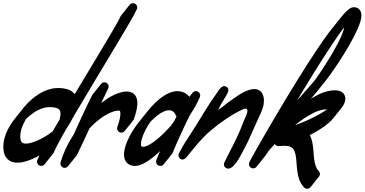

<svg xmlns="http://www.w3.org/2000/svg" viewBox="-61 -1035 2267 1194"><path d="M173.3 -348.9C191.3 -358.3 210.2 -364.8 228.9 -367.6C246.4 -370 269.1 -369.1 285.6 -364.8C294.1 -362.7 300.9 -359.4 305.3 -355.6C309.6 -351.8 312.3 -347.6 313.9 -341C315.6 -334.4 315.8 -325.9 314.6 -316.8C314.1 -312.3 313.2 -307.5 312.2 -302.8L310.5 -295.6C310 -294.2 309.8 -292.9 309.6 -291.6C308.4 -289.6 307.2 -287.6 306.1 -285.7L306 -285.5L305.8 -285.2C302.9 -280.3 300 -275.5 297.1 -270.6L266.7 -218.5C261.8 -214.3 256.3 -210.2 250.8 -206.2C233.7 -193.9 215.2 -182.7 196.3 -172.8C177.4 -163 157.9 -154.5 138.5 -148.6C128.9 -145.7 119.3 -143.6 110.2 -142.5C101.2 -141.5 92.7 -141.9 86.3 -143.5C83.1 -144.4 80.5 -145.5 78.5 -146.9C76.3 -148.1 74.7 -149.9 73.1 -151.9C69.9 -156.1 67.3 -162.9 66.1 -171.4C63.6 -188.8 65.6 -208.4 70.8 -227.5C76.1 -246.7 84.2 -265.7 94.4 -283.8C96.7 -287.8 99 -291.7 101.5 -295.7C108.1 -302.2 115 -308.5 122.1 -314.5C138.1 -327.9 155.3 -339.7 173.3 -348.9ZM527.1 -530 659.8 -750.7 725.7 -861.5C736.7 -880 747.3 -898.9 758.2 -917.5C768.8 -936.8 779.4 -954.7 790 -977.9C796 -991.1 790.2 -1006.8 777 -1012.9C764.9 -1018.6 750.7 -1014.2 743.6 -1003.3C742.4 -1002.1 741.3 -1000.7 740.3 -999.2C739.1 -998 738 -996.6 737.1 -995.1C735.8 -993.9 734.8 -992.5 733.8 -991C732.6 -989.8 731.5 -988.4 730.5 -987C729.3 -985.7 728.2 -984.4 727.2 -982.9C726 -981.6 724.9 -980.3 724 -978.8C722.8 -977.5 721.7 -976.2 720.7 -974.7C719.5 -973.4 718.4 -972.1 717.4 -970.6C716.2 -969.4 715.1 -968 714.2 -966.5C712.9 -965.3 711.8 -963.9 710.9 -962.4C709.7 -961.2 708.6 -959.8 707.6 -958.3C706.4 -957.1 705.3 -955.7 704.3 -954.2C703.1 -953 702 -951.6 701.1 -950.1C699.8 -948.9 698.8 -947.5 697.8 -946.1C696.6 -944.8 695.5 -943.5 694.5 -942C692.5 -939.9 690.6 -937.5 689.3 -934.7L688 -931.8C680.6 -915.9 669.7 -896.7 659.5 -878.4C648.8 -860 638.4 -841.5 627.4 -823.1L561.7 -712.6L429.1 -492C420.5 -477.9 412.1 -463.7 403.6 -449.5C400.2 -453.9 396.4 -458 392.2 -461.5C379.4 -472.4 364.9 -478.3 351.5 -481.8C338 -485.3 325.1 -486.7 312.5 -487.3C306.1 -487.5 300.4 -487.8 293.5 -487.4C286.8 -487.4 280.3 -486.6 273.7 -485.8C247.7 -481.9 223.4 -473.2 201.4 -461.7C179.2 -450.4 158.9 -436.4 140.3 -420.8C121.7 -405.3 104.6 -388 89.2 -369.5C88.1 -368.2 87.1 -366.8 86 -365.4C86 -365.4 85.9 -365.4 85.9 -365.4C84.8 -364.1 83.8 -362.7 82.7 -361.4C82.7 -361.3 82.7 -361.3 82.7 -361.3C81.6 -360 80.5 -358.6 79.4 -357.3C79.4 -357.2 79.4 -357.2 79.4 -357.2C78.3 -355.9 77.3 -354.5 76.2 -353.2C76.2 -353.2 76.1 -353.1 76.1 -353.1C75 -351.8 74 -350.4 72.9 -349.1C72.9 -349.1 72.9 -349 72.8 -349C71.7 -347.7 70.7 -346.3 69.6 -345C69.6 -345 69.6 -345 69.6 -344.9C68.5 -343.6 67.4 -342.2 66.4 -340.9C66.3 -340.9 66.3 -340.9 66.3 -340.8C65.2 -339.5 64.2 -338.2 63.1 -336.8C63.1 -336.8 63.1 -336.8 63 -336.8C61.9 -335.4 60.9 -334.1 59.8 -332.7C59.8 -332.7 59.8 -332.7 59.8 -332.7C58.7 -331.3 57.6 -330 56.5 -328.6C56.5 -328.6 56.5 -328.6 56.5 -328.6C55.4 -327.3 54.4 -325.9 53.3 -324.5C53.3 -324.5 53.2 -324.5 53.2 -324.5C52.1 -323.2 51.1 -321.8 50 -320.5C50 -320.4 50 -320.4 50 -320.4C48.9 -319.1 47.8 -317.7 46.7 -316.4C46.7 -316.3 46.7 -316.3 46.7 -316.3C45.6 -315 44.5 -313.6 43.5 -312.3C43.4 -312.3 43.4 -312.2 43.4 -312.2C42.3 -310.9 41.3 -309.5 40.2 -308.2C40.2 -308.2 40.2 -308.1 40.1 -308.1C39 -306.8 38 -305.4 36.9 -304.1C36.9 -304.1 36.9 -304.1 36.9 -304C21.4 -285.5 7.5 -265.6 -4.4 -244.3C-16.3 -223.1 -26.2 -200.3 -32.9 -176C-39.4 -151.5 -42.8 -125.4 -38.8 -97.9C-37.9 -91 -36 -83.7 -33.6 -76.4C-30.7 -69.1 -27.3 -61.7 -22 -54.7C-11.9 -40.6 4.9 -30.3 20.3 -26.6C35.8 -22.7 50.3 -22.8 63.7 -24.2C77 -25.7 89.5 -28.6 101.5 -32.2C125.4 -39.4 147.4 -49.2 168.6 -60.1C173.8 -62.9 179 -65.7 184.2 -68.6C179.9 -59.6 175.7 -49.9 171.5 -40.5C165.7 -27.3 171.4 -11.8 184.5 -5.7C196.7 0 210.8 -4.4 217.9 -15.3C219.1 -16.5 220.2 -17.9 221.2 -19.4C222.4 -20.6 223.5 -22 224.4 -23.5C225.7 -24.7 226.7 -26.1 227.7 -27.6C228.9 -28.8 230 -30.2 231 -31.6C232.2 -32.9 233.3 -34.2 234.3 -35.7C235.5 -37 236.6 -38.3 237.5 -39.8C238.7 -41.1 239.8 -42.4 240.8 -43.9C242 -45.2 243.1 -46.5 244.1 -48C245.3 -49.2 246.4 -50.6 247.3 -52.1C248.6 -53.3 249.6 -54.7 250.6 -56.2C251.8 -57.4 252.9 -58.8 253.9 -60.3C255.1 -61.5 256.2 -62.9 257.2 -64.4C258.4 -65.6 259.5 -67 260.4 -68.5C261.6 -69.7 262.7 -71.1 263.7 -72.5C264.9 -73.8 266 -75.1 267 -76.6C269 -78.7 270.8 -81.1 272.2 -83.9L274 -87.8C278.1 -96.7 281.6 -105.2 286.1 -114.4L300.6 -142.3C310.4 -160.9 321 -179.5 331.2 -198.1L351.9 -234.1C361.1 -247.4 369.3 -261.1 376.4 -274.1L392.7 -303.7L402.8 -321.5C443.8 -391.2 485.3 -460.6 527.1 -530Z M668.9 -246 668.8 -245.7 668.7 -245.6C663.9 -231.7 671.3 -216.5 685.2 -211.7C697 -207.6 709.6 -212.4 716.1 -222.4C717.4 -223.6 718.4 -225 719.4 -226.5C720.6 -227.7 721.7 -229.1 722.7 -230.6C723.9 -231.8 725 -233.2 726 -234.7C727.2 -235.9 728.3 -237.3 729.2 -238.8C730.4 -240 731.5 -241.4 732.5 -242.9C733.7 -244.1 734.8 -245.5 735.8 -246.9C737 -248.2 738.1 -249.6 739 -251C740.3 -252.3 741.4 -253.6 742.3 -255.1C743.5 -256.4 744.6 -257.7 745.6 -259.2C746.8 -260.5 747.9 -261.8 748.9 -263.3C750.1 -264.6 751.2 -265.9 752.1 -267.4C753.4 -268.6 754.4 -270 755.4 -271.5C756.6 -272.7 757.7 -274.1 758.7 -275.6C759.9 -276.8 761 -278.2 762 -279.7C763.2 -280.9 764.3 -282.3 765.2 -283.8C767.9 -286.5 770.1 -289.8 771.4 -293.6C781 -321.4 790.1 -349.4 792.9 -382.4C793.5 -390.7 793.6 -399.4 792.3 -409C791 -418.4 788.2 -429.2 781.2 -439.9C774.3 -450.7 761.9 -459.5 750.3 -462.7C738.5 -466.4 728 -466 719.7 -465.5C702.2 -464.2 686.4 -460 671.5 -454.6C656.6 -449.3 642.7 -442.6 629.4 -435.3C607.3 -423.2 587.1 -409 567.9 -393.6C582.3 -424.2 596.9 -454.6 611.9 -484.8L611.9 -484.8C618.4 -498 613.1 -514 599.9 -520.5C587.7 -526.6 573.1 -522.3 565.9 -511.1C564.6 -509.9 563.6 -508.5 562.6 -507C561.4 -505.8 560.3 -504.4 559.3 -502.9C558.1 -501.7 557 -500.4 556 -498.9C554.8 -497.6 553.7 -496.3 552.8 -494.8C551.6 -493.5 550.5 -492.2 549.5 -490.7C548.3 -489.4 547.2 -488.1 546.2 -486.6C545 -485.4 543.9 -484 543 -482.5C541.7 -481.3 540.7 -479.9 539.7 -478.4C538.5 -477.2 537.4 -475.8 536.4 -474.3C535.2 -473.1 534.1 -471.7 533.1 -470.2C531.9 -469 530.8 -467.6 529.9 -466.1C528.6 -464.9 527.6 -463.5 526.6 -462C525.4 -460.8 524.3 -459.5 523.3 -458C522.1 -456.7 521 -455.4 520 -453.9C518.8 -452.6 517.7 -451.3 516.8 -449.8C514.9 -447.8 513.1 -445.7 511.9 -443.1C471.2 -361.4 433.8 -278.6 396.1 -196.3C393.6 -192.6 391.1 -188.9 388.7 -185.1C357.1 -135.6 332.3 -81.7 315.8 -25.1C312.3 -13 317.9 0.4 329.7 6.2C341.9 12.2 356.4 7.9 363.6 -3.2C364.8 -4.5 365.9 -5.8 366.9 -7.3C368.1 -8.5 369.2 -9.9 370.2 -11.4C371.4 -12.6 372.5 -14 373.4 -15.5C374.6 -16.7 375.7 -18.1 376.7 -19.6C377.9 -20.8 379 -22.2 380 -23.7C381.2 -24.9 382.3 -26.3 383.2 -27.8C384.5 -29 385.5 -30.4 386.5 -31.9C387.7 -33.1 388.8 -34.4 389.8 -35.9C391 -37.2 392.1 -38.5 393.1 -40C394.3 -41.3 395.4 -42.6 396.3 -44.1C397.5 -45.4 398.6 -46.7 399.6 -48.2C400.8 -49.4 401.9 -50.8 402.9 -52.3C404.1 -53.5 405.2 -54.9 406.1 -56.4C407.4 -57.6 408.4 -59 409.4 -60.5C410.6 -61.7 411.7 -63.1 412.7 -64.6C414.6 -66.5 416.4 -68.8 417.7 -71.4C444.5 -125.9 470 -180.9 495.2 -235.9C495.6 -236.5 496 -237.1 496.4 -237.7C509.6 -251.9 523.6 -265.4 538.2 -277.9C558.5 -295.1 580 -310.8 602.7 -323.2C625.1 -335.5 649.5 -345.4 671 -346.9C676.7 -347.3 680.5 -347.1 682.2 -346.4C684.2 -345.7 683.8 -345.8 684.6 -344.8C685.4 -343.7 686.7 -340.7 687.2 -336.3C687.8 -331.8 687.9 -326.5 687.5 -320.8C685.6 -297.5 677.8 -271.3 668.9 -246Z M908.7 -309.9C924.5 -322.9 941.3 -334.4 958.2 -341.8C975.2 -349.3 991.3 -351.6 1004.2 -347.2C1010.5 -345.3 1015.9 -341.8 1020.7 -336.7C1025.6 -331.6 1029.8 -324.6 1033.2 -316.7L1033.3 -316.4C1034.2 -314.2 1035.5 -312.3 1036.9 -310.5C1035.9 -308.6 1034.9 -306.8 1033.9 -304.9C1029.8 -297 1025.8 -289.1 1021.8 -281.2C1020.5 -279.3 1019.2 -277.4 1017.9 -275.4C1013.2 -268.7 1008.4 -262 1003.6 -255.4C999 -250.1 994.4 -244.9 989.7 -239.7C960.7 -208.1 929.4 -178 895.9 -153.4C879.3 -141.4 861.5 -130.5 845.1 -124.9C841.1 -123.6 837.2 -122.6 834 -122.2C832.3 -122 830.9 -121.9 829.5 -121.9C827.8 -121.9 826.4 -122.1 825.1 -122.2C822.5 -122.6 820.9 -123.4 820.1 -124C819.2 -124.6 818.7 -125.1 817.9 -126.5C816.4 -129.3 815.1 -135.6 815.9 -144.5C816.5 -153 818.5 -162.4 821.1 -171.8C826.5 -190.6 834.8 -209.7 844.4 -228.2C853.1 -244.8 863 -261.1 873.7 -276.8C884.8 -288.6 896.5 -299.8 908.7 -309.9ZM1120.1 -319.6C1143.6 -354.6 1165 -391.3 1182 -431.2C1187 -442.9 1182.9 -456.9 1171.8 -464C1159.5 -471.9 1143.2 -468.4 1135.3 -456.2C1134 -455 1133 -453.6 1132 -452.1C1130.8 -450.9 1129.7 -449.5 1128.7 -448C1127.5 -446.8 1126.4 -445.4 1125.4 -443.9C1124.2 -442.7 1123.1 -441.3 1122.2 -439.8C1121 -438.6 1119.9 -437.2 1118.9 -435.7C1118.1 -434.9 1117.4 -433.9 1116.7 -433C1115.1 -434.9 1113.6 -436.8 1111.8 -438.7C1101.6 -449.7 1087.7 -458.8 1072.9 -463.4C1057.9 -468.2 1043.1 -469 1028.5 -467.3C1014.2 -465.4 1001.2 -461.2 989.4 -456.1C965.6 -445.6 945.6 -431.5 927.2 -416.4C908.8 -401.2 892.1 -384.6 876.6 -367.2C868.5 -358 860.6 -348.5 853.1 -338.9C852 -337.5 850.9 -336.2 849.8 -334.8C848.7 -333.4 847.6 -332.1 846.5 -330.7C845.4 -329.3 844.3 -328 843.3 -326.6C842.2 -325.2 841.1 -323.9 840 -322.5C838.9 -321.2 837.8 -319.8 836.7 -318.4C835.6 -317.1 834.5 -315.7 833.4 -314.3C832.4 -313 831.2 -311.6 830.2 -310.3C829.1 -308.9 828 -307.5 826.9 -306.2C825.8 -304.8 824.7 -303.4 823.6 -302.1C822.5 -300.7 821.4 -299.4 820.4 -298C819.3 -296.6 818.2 -295.3 817.1 -293.9C816 -292.5 814.9 -291.2 813.8 -289.8C812.7 -288.4 811.6 -287.1 810.5 -285.7C809.5 -284.3 808.3 -283 807.3 -281.6C806.2 -280.3 805.1 -278.9 804 -277.5C781.6 -249.4 761.7 -219.5 744.8 -187.3C734 -166.5 724.4 -144.7 717.5 -120.9C714.2 -108.9 711.5 -96.5 710.5 -82.9C709.6 -69.8 709.7 -53 718.6 -36C722.9 -27.6 730 -19.5 738.4 -14.1C746.8 -8.5 755.9 -5.5 764.3 -4.2C768.4 -3.6 772.5 -3.2 776.5 -3.2C780.6 -3.2 784.7 -3.5 788.6 -3.9C796.3 -5 803.2 -6.8 809.7 -9C835.4 -17.9 855.5 -31.2 874.8 -44.9C896.3 -60.7 916.1 -77.7 934.9 -95.6L930.5 -85.6L921 -63.2L916.3 -51.8L913.9 -45.9C913.1 -43.9 911.9 -40.4 911 -37.7C906.7 -24.6 913.2 -10.1 926.2 -4.8C938.2 0 951.6 -4.5 958.3 -15C959.5 -16.2 960.6 -17.6 961.6 -19C962.8 -20.3 963.9 -21.6 964.9 -23.1C966.1 -24.4 967.2 -25.7 968.1 -27.2C969.4 -28.5 970.5 -29.8 971.4 -31.3C972.6 -32.5 973.7 -33.9 974.7 -35.4C975.9 -36.6 977 -38 978 -39.5C979.2 -40.7 980.3 -42.1 981.2 -43.6C982.4 -44.8 983.5 -46.2 984.5 -47.7C985.7 -48.9 986.8 -50.3 987.8 -51.8C989 -53 990.1 -54.4 991.1 -55.9C992.3 -57.1 993.4 -58.5 994.3 -59.9C995.5 -61.2 996.6 -62.5 997.6 -64C998.8 -65.3 999.9 -66.6 1000.9 -68.1C1002.1 -69.4 1003.2 -70.7 1004.1 -72.2C1005.4 -73.5 1006.4 -74.8 1007.4 -76.3C1009.8 -78.7 1011.7 -81.6 1013 -84.9L1014.7 -89L1022.5 -108.2L1031.8 -130L1050.9 -173.7C1063.9 -202.8 1077.3 -231.7 1091 -260.4C1100.4 -280.3 1110.2 -300 1120.1 -319.6Z M1579.3 -392.4C1582.6 -420.1 1578.2 -453.6 1555.3 -470.3C1536.2 -484.2 1512.9 -482.9 1491.2 -476.6C1443.2 -462.7 1403.5 -429.4 1362.8 -402C1340.5 -387 1316 -361.1 1292.4 -351.3C1299.3 -354.2 1309.6 -380.3 1313.7 -387.1C1322 -400.8 1330.3 -414.5 1338.4 -428.4C1349.2 -446.9 1374.7 -480 1345.9 -496C1318 -511.6 1297.4 -469.4 1284.4 -451.8C1237.6 -387.8 1197.8 -319 1156 -251.6C1121 -195.2 1081.8 -140.8 1051.5 -81.6C1045.3 -69.6 1049.1 -54.5 1060.7 -47.1C1079.4 -35.1 1094.5 -51.4 1105.6 -65.3C1150.4 -121.3 1194.5 -176.6 1249.5 -223.3C1278.5 -247.9 1308.9 -271 1340.4 -292.5C1371.8 -313.7 1404.5 -333.9 1437.5 -349.2C1446.3 -353.3 1472 -368.6 1476.7 -352C1481.6 -334.2 1464 -304.8 1457.8 -288.7C1448.6 -264.7 1438.9 -240.8 1428.8 -217.2C1400.5 -151.2 1365.3 -89.1 1334.2 -24.6C1327.8 -11.3 1333.4 4.6 1346.6 11C1393 33.3 1445.5 -89.1 1461.6 -117.2C1471.3 -134.4 1480.7 -154 1488.5 -171.4C1504.9 -207 1520.9 -242.8 1536.6 -278.9C1551.1 -312.3 1570.7 -345.9 1577.7 -382C1578.4 -385.3 1578.9 -388.8 1579.3 -392.4Z M1952.4 -340.9C1916.7 -318.4 1878 -299 1838.6 -281.9C1818.9 -273.4 1798.9 -265.5 1778.8 -258.6C1777 -258 1775.3 -257.5 1773.5 -256.9C1783.2 -264.6 1792.9 -272.2 1802.9 -279.5C1820.1 -292.1 1837.8 -304 1855.9 -314.8C1865 -320.2 1874.2 -325.3 1883.4 -330.2C1888.1 -332.6 1892.8 -334.8 1897.4 -337.1C1901.9 -339.2 1906.1 -341 1910.7 -342.7C1928.8 -349.4 1949.1 -354.3 1966.5 -354.7C1968.7 -354.8 1970.8 -354.7 1972.8 -354.6C1966.2 -349.9 1959.4 -345.3 1952.4 -340.9ZM2079.5 -862.7C2079.3 -861.5 2079 -860.2 2078.7 -859C2075 -843 2068.1 -825.5 2060.6 -808.5C2045.4 -774.3 2027 -740.4 2007.7 -707.1C1988.3 -673.7 1967.8 -640.9 1946.6 -608.5C1929.9 -583.1 1912.7 -557.9 1895 -533.5L1858.2 -491C1834.4 -464 1810.4 -437.1 1786.4 -410.1C1798.9 -431.1 1811.4 -452.1 1824.1 -473C1864.5 -539.8 1905.5 -606.3 1947.5 -672C1986.9 -733.4 2027.1 -794.6 2069.8 -852.8C2073 -856.3 2076.3 -859.7 2079.5 -862.7ZM1893.2 -41.6C1889.2 -70.1 1888.9 -101.1 1884 -134.4C1881.5 -151.1 1877.7 -168.7 1869.2 -186.6C1868 -189.3 1866.5 -192 1865 -194.7C1886.6 -205.6 1907.8 -217.4 1928.5 -230.5C1948 -242.8 1967.1 -256.3 1985.3 -272.4C1994.4 -280.5 2003.3 -289.2 2011.5 -299.7C2011.8 -300.1 2012.1 -300.6 2012.4 -301C2013.2 -301.9 2014 -302.8 2014.7 -303.8C2015 -304.2 2015.3 -304.7 2015.6 -305.1C2016.4 -306 2017.2 -306.9 2018 -307.9C2018.3 -308.3 2018.6 -308.8 2018.9 -309.2C2019.7 -310.1 2020.5 -311 2021.3 -312C2021.6 -312.4 2021.9 -312.8 2022.2 -313.2C2023 -314.2 2023.8 -315.1 2024.5 -316.1C2024.9 -316.5 2025.2 -316.9 2025.5 -317.3C2026.2 -318.3 2027 -319.2 2027.8 -320.2C2028.1 -320.6 2028.4 -321 2028.7 -321.4C2029.5 -322.4 2030.3 -323.3 2031.1 -324.3C2031.4 -324.7 2031.7 -325.1 2032 -325.5C2032.8 -326.5 2033.6 -327.4 2034.4 -328.4C2034.7 -328.8 2035 -329.2 2035.3 -329.6C2036.1 -330.6 2036.9 -331.5 2037.6 -332.4C2037.9 -332.8 2038.2 -333.3 2038.6 -333.7C2039.3 -334.7 2040.1 -335.5 2040.9 -336.5C2041.2 -336.9 2041.5 -337.4 2041.8 -337.8C2042.6 -338.7 2043.4 -339.6 2044.2 -340.6C2044.5 -341 2044.8 -341.5 2045.1 -341.9C2045.9 -342.8 2046.7 -343.7 2047.4 -344.7C2047.8 -345.1 2048.1 -345.6 2048.4 -346C2049.1 -346.9 2050 -347.8 2050.7 -348.8C2051 -349.2 2051.3 -349.7 2051.6 -350.1C2052.4 -351 2053.2 -351.9 2054 -352.9C2054.3 -353.3 2054.6 -353.7 2054.9 -354.2C2055.7 -355.1 2056.5 -356 2057.3 -357C2057.6 -357.4 2057.9 -357.8 2058.2 -358.2C2059 -359.2 2059.8 -360.1 2060.5 -361.1C2060.8 -361.5 2061.1 -361.9 2061.5 -362.3C2062.2 -363.3 2063 -364.2 2063.8 -365.2C2071.9 -375.5 2079.8 -387.8 2084.2 -403.9C2085.2 -408 2086 -412.3 2086.3 -416.8C2086.6 -421.1 2086.7 -426.5 2085.4 -432.4C2084.3 -438.2 2081.7 -444.5 2078 -449.8C2074.2 -455.2 2069.5 -459.3 2064.9 -462.5C2055.5 -468.5 2046.9 -470.6 2039.2 -472C2031.4 -473.3 2024.4 -473.5 2017.6 -473.4C1990.8 -472.5 1967.6 -466.4 1944.3 -458C1938.6 -455.9 1932.6 -453.3 1927.1 -450.7C1921.8 -448.1 1916.5 -445.7 1911.4 -442.9C1901 -437.6 1890.9 -431.9 1881 -426C1877.7 -424.1 1874.6 -421.9 1871.4 -419.9L1884.5 -435.1L1903.7 -457.7C1906.7 -461.3 1910.2 -465.4 1913.4 -469.5L1914.7 -471.1C1915.3 -471.9 1916 -472.8 1916.7 -473.6L1917.9 -475.2C1918.6 -476 1919.3 -476.8 1919.9 -477.7L1921.2 -479.3C1921.9 -480.1 1922.6 -480.9 1923.2 -481.8L1924.5 -483.4C1925.1 -484.2 1925.8 -485 1926.5 -485.8L1927.7 -487.5C1928.4 -488.3 1929.1 -489.1 1929.8 -489.9L1931 -491.6C1931.7 -492.4 1932.4 -493.2 1933 -494L1934.3 -495.6C1935 -496.5 1935.6 -497.3 1936.3 -498.1L1937.6 -499.7C1938.2 -500.6 1938.9 -501.4 1939.6 -502.2L1940.8 -503.8C1941.5 -504.7 1942.2 -505.5 1942.8 -506.3L1944.1 -507.9C1944.8 -508.7 1945.5 -509.6 1946.1 -510.4L1947.4 -512C1948.1 -512.8 1948.7 -513.7 1949.4 -514.5L1950.6 -516.1C1951.3 -516.9 1952 -517.7 1952.7 -518.6L1953.9 -520.2C1954.6 -521 1955.3 -521.8 1955.9 -522.7L1957.2 -524.3C1957.9 -525.1 1958.5 -525.9 1959.2 -526.8L1960.5 -528.4C1961.1 -529.2 1961.8 -530 1962.5 -530.8L1963.7 -532.5C1964.4 -533.3 1965.1 -534.1 1965.7 -534.9L1975.1 -547C1999.4 -579.1 2021.7 -611.6 2043.5 -644.7C2065.2 -677.8 2086.1 -711.4 2106.1 -745.8C2126 -780.2 2145.1 -815.2 2161.7 -852.5C2169.9 -871.3 2177.7 -890.3 2183 -912.5C2184.2 -918.1 2185.3 -923.9 2186 -930.4C2186.6 -936.8 2186.8 -943.9 2185.3 -952.6C2184.4 -956.9 2183 -961.8 2180.2 -967C2177.6 -972.1 2173.3 -977.5 2167.9 -981.4C2162.5 -985.4 2156.6 -987.7 2151.3 -988.9C2148.6 -989.6 2146.3 -989.8 2143.8 -990C2141.4 -990.1 2140.1 -990.4 2135.1 -990C2127.3 -988.9 2122.8 -986.6 2118.8 -984.7C2115.2 -982.7 2112 -980.7 2109.4 -978.8C2104 -974.8 2099.7 -971 2095.6 -967.1C2087.4 -959.4 2080.4 -951.7 2073.6 -943.9C2066.2 -935.5 2059.3 -926.9 2052.5 -918.4C2051.4 -917 2050.3 -915.6 2049.2 -914.3C2048.1 -912.9 2047 -911.5 2046 -910.2C2044.9 -908.8 2043.8 -907.5 2042.7 -906.1C2041.6 -904.7 2040.5 -903.4 2039.4 -902C2038.3 -900.6 2037.2 -899.3 2036.1 -897.9C2035.1 -896.5 2033.9 -895.2 2032.9 -893.8C2031.8 -892.5 2030.7 -891.1 2029.6 -889.7C2028.5 -888.4 2027.4 -887 2026.3 -885.6C2025.2 -884.3 2024.1 -882.9 2023.1 -881.5C2022 -880.2 2020.9 -878.8 2019.8 -877.5C2018.7 -876.1 2017.6 -874.7 2016.5 -873.4C2015.4 -872 2014.3 -870.6 2013.2 -869.3C2012.1 -867.9 2011 -866.5 2010 -865.2C2008.9 -863.8 2007.8 -862.5 2006.7 -861.1C2005.6 -859.7 2004.5 -858.4 2003.4 -857C1996.6 -848.4 1989.9 -839.8 1983.3 -831.1C1935.7 -767.2 1892.8 -701.4 1850.2 -635.3C1807.9 -569 1766.7 -502.2 1726.1 -435.1C1685.5 -368 1645.6 -300.5 1606.1 -232.8L1547.3 -130.8L1518.3 -79.5L1504 -53.6L1496.9 -40.5L1493.3 -33.7C1492 -31.2 1491 -29.2 1489.3 -25.4C1484 -13.7 1487.9 0.5 1499 7.7C1511.3 15.8 1527.8 12.3 1535.8 0L1535.9 -0.2C1537.1 -1.4 1538.2 -2.7 1539.1 -4.1L1539.2 -4.3C1540.4 -5.5 1541.4 -6.7 1542.4 -8.2L1542.5 -8.3C1543.6 -9.5 1544.7 -10.8 1545.6 -12.3L1545.7 -12.4C1546.9 -13.6 1548 -14.9 1548.9 -16.4L1549 -16.5C1550.2 -17.7 1551.2 -19 1552.2 -20.5L1552.3 -20.6C1553.4 -21.8 1554.5 -23.1 1555.5 -24.6L1555.6 -24.7C1556.7 -25.9 1557.8 -27.2 1558.7 -28.6L1558.8 -28.8C1560 -30 1561.1 -31.3 1562 -32.7L1562.1 -32.9C1563.2 -34.1 1564.3 -35.4 1565.3 -36.8L1565.4 -37C1566.5 -38.2 1567.6 -39.5 1568.5 -40.9L1568.6 -41.1C1569.8 -42.3 1570.9 -43.6 1571.8 -45L1571.9 -45.2C1573.1 -46.4 1574.1 -47.7 1575.1 -49.1L1575.2 -49.2C1576.3 -50.4 1577.4 -51.7 1578.4 -53.2L1578.5 -53.3C1579.6 -54.5 1580.7 -55.8 1581.6 -57.3L1581.7 -57.4C1582.9 -58.6 1584 -59.9 1584.9 -61.4L1585 -61.5C1586.1 -62.7 1587.2 -64 1588.2 -65.5L1588.4 -65.9C1596 -77.4 1604.1 -88.9 1612.4 -100.2C1613.1 -100.9 1613.7 -101.7 1614.4 -102.5C1625.2 -115 1636.3 -127.2 1647.6 -139.3C1652.2 -131.4 1660.7 -126 1670.5 -126C1677.1 -126 1682.4 -126.7 1687.3 -127.5C1711.4 -129.4 1734.4 -128.4 1749 -120C1757.8 -115.3 1763.9 -108.4 1768.9 -98.2C1773.7 -88 1776.9 -75 1779 -61.1C1783.2 -33 1783.6 -1.7 1788.1 31.2C1790.4 47.6 1793.8 64.7 1800.1 82C1806.4 99.1 1816.3 116.6 1830.5 130.8L1830.7 131L1830.9 131.2C1841.4 141.5 1858.3 141.3 1868.6 130.8C1869.8 129.5 1870.9 128.2 1871.8 126.7C1871.8 126.7 1871.8 126.7 1871.8 126.7C1873.1 125.4 1874.2 124.1 1875.1 122.6C1875.1 122.6 1875.1 122.6 1875.1 122.6C1876.4 121.4 1877.4 120 1878.4 118.5C1878.4 118.5 1878.4 118.5 1878.4 118.5C1879.6 117.3 1880.7 115.9 1881.7 114.5C1881.7 114.5 1881.7 114.5 1881.7 114.4C1882.9 113.2 1884 111.8 1884.9 110.4C1884.9 110.4 1884.9 110.4 1884.9 110.4C1886.2 109.1 1887.3 107.7 1888.2 106.3C1888.2 106.3 1888.2 106.3 1888.2 106.3C1889.5 105 1890.5 103.6 1891.5 102.2C1891.5 102.2 1891.5 102.2 1891.5 102.2C1892.7 100.9 1893.8 99.5 1894.7 98.1C1894.7 98.1 1894.7 98.1 1894.7 98.1C1896 96.8 1897.1 95.4 1898 94C1898 94 1898 94 1898 94C1899.3 92.7 1900.3 91.4 1901.3 89.9C1901.3 89.9 1901.3 89.9 1901.3 89.9C1902.5 88.6 1903.6 87.3 1904.6 85.8C1904.6 85.8 1904.6 85.8 1904.6 85.8C1905.8 84.5 1906.9 83.2 1907.8 81.7C1907.8 81.7 1907.8 81.7 1907.8 81.7C1909.1 80.5 1910.2 79.1 1911.1 77.7C1911.1 77.6 1911.1 77.6 1911.1 77.6C1912.3 76.4 1913.4 75 1914.4 73.6C1914.4 73.6 1914.4 73.6 1914.4 73.6C1915.6 72.3 1916.7 70.9 1917.6 69.5C1917.6 69.5 1917.6 69.5 1917.6 69.5C1918.9 68.2 1920 66.8 1920.9 65.4C1920.9 65.4 1920.9 65.4 1920.9 65.4C1931.2 54.9 1931 38 1920.5 27.7C1904.8 12.4 1897 -13 1893.2 -41.6Z"/></svg>

Font: Ambarawa
Style: Script
Weight: 500
Foundry: Ekosamp
Version: Version 1.001;